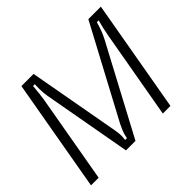

<svg xmlns="http://www.w3.org/2000/svg" viewBox="-167 -995 1227 1227"><g transform="rotate(-45 446.0 -381.5)"><path d="M20 0 154 -763H264L376 -143Q377 -138 379.5 -120.5Q382 -103 382 -85Q382 -69 379 -51H396Q402 -87 415 -114.5Q428 -142 430 -147L759 -763H872L738 0H669L775 -601Q783 -646 800 -711H784Q771 -667 762 -644.5Q753 -622 740 -597L422 0H336L228 -601Q222 -637 222 -669Q222 -695 223 -711H207Q202 -646 194 -597L89 0Z"/></g></svg>

Font: Open Sauce Sans Light Italic
Style: Regular
Weight: 300
Italic angle: -10°
Designer: Alfredo Marco Pradil
Foundry: Creative Sauce Fz LLC
Version: Version 1.477